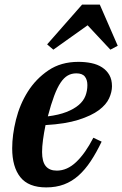

<svg xmlns="http://www.w3.org/2000/svg" viewBox="-20 -803 532 835"><path d="M181 12Q104 12 68.5 -32.5Q33 -77 33 -158Q33 -216 49.5 -282.5Q66 -349 101 -404.5Q136 -460 190.5 -497Q245 -534 321 -534Q351 -534 377.5 -528.5Q404 -523 424 -510Q444 -497 455.5 -477Q467 -457 467 -428Q467 -403 454.5 -375.5Q442 -348 410 -324Q378 -300 321.5 -282Q265 -264 178 -259Q171 -225 167 -195Q163 -165 163 -142Q163 -100 179 -80.5Q195 -61 227 -61Q272 -61 311.5 -98.5Q351 -136 386 -204L422 -187Q399 -139 374.5 -102Q350 -65 321.5 -39.5Q293 -14 258.5 -1Q224 12 181 12ZM188 -297Q236 -303 269 -316Q302 -329 322.5 -346.5Q343 -364 351.5 -386Q360 -408 360 -433Q360 -456 349 -470Q338 -484 312 -484Q291 -484 274.5 -474.5Q258 -465 243.5 -443.5Q229 -422 215.5 -386Q202 -350 188 -297ZM185 -610 337 -783H414L492 -604L460 -587L361 -693L212 -587Z"/></svg>

Font: IBM Plex Serif SemiBold
Style: Italic
Weight: 600
Italic angle: -14°
Designer: Mike Abbink, Paul van der Laan, Pieter van Rosmalen
Foundry: Bold Monday
Version: Version 2.5